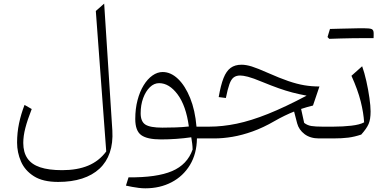

<svg xmlns="http://www.w3.org/2000/svg" viewBox="-20 -752 2105 1043"><path d="M545.9 -732.4 500.5 -692.4 557.1 70.8Q517.6 123.5 458.5 147.9Q399.4 172.4 317.9 172.4Q244.6 172.4 198 156.7Q151.4 141.1 128.9 108.2Q106.4 75.2 106.4 24.4Q106.4 -13.2 117.7 -56.6Q128.9 -100.1 152.3 -159.7L113.3 -182.1Q94.2 -132.8 83.5 -82Q72.8 -31.2 72.8 22.5Q72.8 76.2 94 125.2Q115.2 174.3 164.1 205.3Q212.9 236.3 295.9 236.3Q369.1 236.3 425.8 218Q482.4 199.7 520.5 164.3Q558.6 128.9 576.4 76.9Q594.2 24.9 590.3 -43Z M844.2 -300.3Q899.4 -300.3 945.1 -238.8Q990.7 -177.2 1005.9 -64.9Q971.2 -61 933.1 -59.8Q895 -58.6 862.3 -58.6Q795.4 -58.6 769.8 -75.2Q744.1 -91.8 744.1 -136.7Q744.1 -182.1 757.8 -219.2Q771.5 -256.3 794.2 -278.3Q816.9 -300.3 844.2 -300.3ZM863.8 -360.8Q835 -360.8 808.1 -341.8Q781.2 -322.8 760.3 -288.6Q739.3 -254.4 727.1 -207.8Q714.8 -161.1 714.8 -105.5Q714.8 -41.5 747.1 -18.1Q779.3 5.4 854.5 5.4Q895 5.4 937.3 2.4Q979.5 -0.5 1019 -6.3Q1022 11.7 1023.9 26.6Q1025.9 41.5 1026.4 60.1Q997.6 142.1 914.6 177.5Q831.5 212.9 678.2 211.4L664.1 256.3Q680.2 259.8 698 263.2Q715.8 266.6 734.4 268.8Q752.9 271 769.5 271Q849.1 271 912.1 238Q975.1 205.1 1012 144Q1048.8 83 1049.8 0H1106V-64H1047.4Q1040 -152.8 1012.9 -219.7Q985.8 -286.6 946.8 -323.7Q907.7 -360.8 863.8 -360.8Z M1292 -400.4Q1256.3 -400.4 1232.9 -383.3Q1209.5 -366.2 1194.3 -327.9Q1179.2 -289.6 1168 -224.6L1207 -219.7Q1216.8 -268.6 1226.3 -294.9Q1235.8 -321.3 1249.5 -331.5Q1263.2 -341.8 1284.7 -341.8Q1300.3 -341.8 1327.1 -335Q1354 -328.1 1404.3 -307.1Q1455.6 -286.1 1494.1 -272.5Q1532.7 -258.8 1568.4 -249.5Q1604 -240.2 1645.5 -232.4Q1528.8 -170.4 1436 -133.3Q1343.3 -96.2 1265.9 -80.1Q1188.5 -64 1117.2 -64H1106Q1098.6 -64 1095 -56.4Q1091.3 -48.8 1091.3 -33.2V-30.8Q1091.3 -15.1 1095 -7.6Q1098.6 0 1106 0H1144Q1190.4 0 1242.7 -8.8Q1294.9 -17.6 1352.3 -38.1Q1409.7 -58.6 1471.2 -94.2Q1498.5 -109.9 1526.1 -123.3Q1553.7 -136.7 1577.6 -146L1594.2 -82Q1603.5 -46.9 1634.5 -23.4Q1665.5 0 1712.9 0H1777.8V-64H1730.5Q1694.3 -64 1672.1 -67.4Q1649.9 -70.8 1632.3 -84.5L1615.7 -160.2Q1647.9 -170.9 1680.2 -178.7L1715.3 -282.2Q1673.3 -282.2 1633.5 -288.8Q1593.8 -295.4 1546.6 -311.5Q1499.5 -327.6 1435.5 -356Q1378.4 -381.3 1347.7 -390.9Q1316.9 -400.4 1292 -400.4Z M1960 -544.9Q1975.6 -544.9 1985.4 -544.9Q1995.1 -544.9 2000.7 -544.9Q2006.3 -544.9 2009.3 -544.9Q2009.8 -551.3 2009.8 -559.1Q2009.8 -566.9 2009.8 -571.8Q2009.8 -588.9 1999.5 -593.8Q1989.3 -598.6 1954.6 -598.6Q1921.9 -591.3 1889.2 -583.3Q1856.4 -575.2 1824 -567.1Q1791.5 -559.1 1759.3 -550.8Q1761.7 -548.3 1763.9 -545.9Q1766.1 -543.5 1768.6 -541Q1798.8 -542 1830.8 -543Q1862.8 -543.9 1895.3 -544.4Q1927.7 -544.9 1960 -544.9ZM1768.6 -541Q1799.8 -550.3 1830.8 -559.6Q1861.8 -568.8 1892.8 -578.9Q1923.8 -588.9 1954.6 -598.6Q1945.8 -598.6 1926.8 -598.4Q1907.7 -598.1 1882.3 -597.4Q1856.9 -596.7 1828.4 -596.2Q1799.8 -595.7 1772.5 -594.7Q1769 -584 1765.9 -573.2Q1762.7 -562.5 1759.3 -550.8Q1761.7 -548.3 1763.9 -545.9Q1766.1 -543.5 1768.6 -541ZM1777.8 0H1789.6Q1838.4 0 1872.3 -4.4Q1906.2 -8.8 1942.4 -21Q1971.7 -53.7 1982.4 -78.6Q1993.2 -103.5 1993.2 -146.5Q1993.2 -175.3 1986.8 -220.2Q1980.5 -265.1 1970 -311.8Q1959.5 -358.4 1947.3 -392.1L1889.2 -340.3Q1923.8 -263.7 1939.5 -200.9Q1955.1 -138.2 1958 -87.4Q1935.1 -74.7 1888.9 -69.3Q1842.8 -64 1792 -64H1777.8Q1770.5 -64 1766.8 -56.4Q1763.2 -48.8 1763.2 -33.2V-30.8Q1763.2 -15.1 1766.8 -7.6Q1770.5 0 1777.8 0Z"/></svg>

Font: Pinar-VF-FD
Style: Regular
Weight: 300
Designer: Amin Abedi
Version: Version 3.0